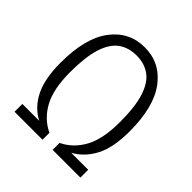

<svg xmlns="http://www.w3.org/2000/svg" viewBox="-191 -855 996 996"><g transform="rotate(45 307.5 -357.0)"><path d="M307.7 -654.4Q248.7 -654.4 207.7 -624.4Q166.7 -594.4 145.6 -527.4Q124.6 -460.5 124.6 -349.2Q124.6 -225.6 163.3 -154.6Q202.1 -83.6 271.3 -50.8V0H66.2V-57.4H189.7Q125.6 -90.8 90.3 -160.8Q54.9 -230.8 54.9 -349.2Q54.9 -529.7 124.6 -622.1Q194.4 -714.4 307.7 -714.4Q421 -714.4 490.8 -622.1Q560.5 -529.7 560.5 -349.2Q560.5 -230.8 524.1 -161.5Q487.7 -92.3 424.6 -57.4H549.2V0H345.6V-50.8Q414.4 -84.1 452.6 -154.9Q490.8 -225.6 490.8 -349.2Q490.8 -460.5 469.5 -527.4Q448.2 -594.4 407.2 -624.4Q366.2 -654.4 307.7 -654.4Z"/></g></svg>

Font: Fira Code Light
Style: Regular
Weight: 300
Monospace: yes
Designer: Carrois Corporate, Edenspiekermann AG, Nikita Prokopov
Foundry: Carrois Corporate, Edenspiekermann AG, Nikita Prokopov
Version: Version 6.000; ttfautohint (v1.8.2) -l 8 -r 50 -G 200 -x 14 